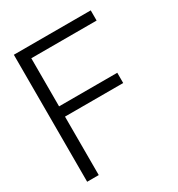

<svg xmlns="http://www.w3.org/2000/svg" viewBox="-178 -866 910 982"><g transform="rotate(-30 277.5 -375.0)"><path d="M118.2 -689.9V-405.8H461.9V-345.2H118.2V0H49.8V-750H503.9V-689.9Z"/></g></svg>

Font: Oakes Grotesk
Style: Light
Weight: 300
Designer: Samuel Oakes
Foundry: Samuel Oakes
Version: Version 1.0 | wf-rip DC20170320